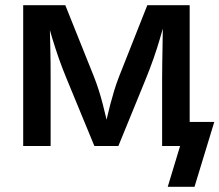

<svg xmlns="http://www.w3.org/2000/svg" viewBox="-20 -559 840 735"><path d="M68.8 0V-539.1H230L339.8 -265.1Q350.1 -238.8 358.4 -212.6Q366.7 -186.5 373.3 -160.6Q379.9 -134.8 385.7 -110.4Q391.6 -85.9 396.5 -63H379.4Q384.3 -85 389.9 -109.4Q395.5 -133.8 402.3 -159.7Q409.2 -185.5 417.2 -212.2Q425.3 -238.8 435.5 -265.1L543.9 -539.1H706.1V0H600.6V-256.3Q600.6 -284.7 601.1 -314Q601.6 -343.3 602.1 -373.3Q602.5 -403.3 603 -433.6Q603.5 -463.9 604 -493.7H615.2Q604 -450.7 592.5 -411.9Q581.1 -373 567.9 -335.4Q554.7 -297.9 538.1 -256.8L433.1 0H341.3L235.4 -256.8Q218.3 -297.9 205.1 -335.7Q191.9 -373.5 180.2 -412.1Q168.5 -450.7 157.2 -493.7H170.4Q170.4 -466.8 171.1 -437Q171.9 -407.2 172.6 -376.7Q173.3 -346.2 173.6 -315.9Q173.8 -285.6 173.8 -256.3V0ZM622.1 156.2 669.4 0H634.8V-92.3H800.3L724.6 156.2Z"/></svg>

Font: Inter 18pt Medium
Style: Regular
Weight: 500
Designer: Rasmus Andersson
Foundry: rsms
Version: Version 4.001;git-66647c0bb